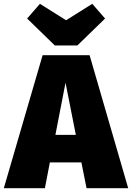

<svg xmlns="http://www.w3.org/2000/svg" viewBox="-45 -985 691 1005"><path d="M408 0 381 -135H216L190 0H-25L178 -696H424L626 0ZM245 -279H352L298 -552ZM438 -965 505 -888 360 -747H242L97 -888L164 -965L301 -879Z"/></svg>

Font: Fira Sans Black
Style: Regular
Weight: 900
Designer: Carrois Corporate & Edenspiekermann AG
Foundry: Carrois Corporate GbR & Edenspiekermann AG
Version: Version 4.203